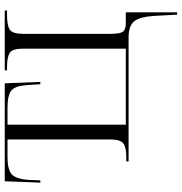

<svg xmlns="http://www.w3.org/2000/svg" viewBox="2 -578 786 831"><g transform="rotate(-90 395.5 -163.0)"><path d="M742 114Q738 48 718 24Q698 0 647 0H112V-10H135Q173 -10 190 -23Q207 -36 207 -80V-524H131Q77 -524 56.5 -506Q36 -488 32 -434L30 -382H20L26 -536H450L456 -382H446L442 -441Q439 -490 419 -507Q399 -524 344 -524H271V-12H600V-456Q600 -503 581.5 -514.5Q563 -526 521 -526H506V-536H765V-526H743Q701 -526 682.5 -514.5Q664 -503 664 -456V-78Q664 -38 673 -25Q682 -12 709 -12H757V210H747Z"/></g></svg>

Font: Noto Serif Display Light
Style: Regular
Weight: 300
Designer: Monotype Design Team
Foundry: Monotype Imaging Inc.
Version: Version 2.009